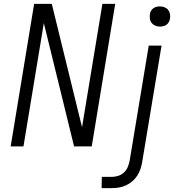

<svg xmlns="http://www.w3.org/2000/svg" viewBox="-20 -755 940 990"><path d="M35 0 156 -735H247L403 -99L508 -735H574L453 0H362L206 -636L101 0ZM504 215 505 157H557Q573 157 590 151.5Q607 146 620 133.5Q633 121 639.5 104.5Q646 88 649 71L747 -520H813L713 81Q710 99 704 117Q698 135 687.5 151Q677 167 662 180Q647 193 629 201Q611 209 592.5 212Q574 215 556 215ZM805 -618Q792 -618 781 -622.5Q770 -627 762.5 -636Q755 -645 753 -657.5Q751 -670 753 -683Q754 -691 759 -699.5Q764 -708 771.5 -713Q779 -718 787.5 -720Q796 -722 804 -722Q817 -722 828.5 -717.5Q840 -713 847 -704Q854 -695 856.5 -682.5Q859 -670 856 -657Q855 -649 850 -640.5Q845 -632 838 -627Q831 -622 822 -620Q813 -618 805 -618Z"/></svg>

Font: Iosevka Aile Light Oblique
Style: Regular
Weight: 300
Italic angle: -9°
Designer: Belleve Invis
Foundry: Belleve Invis
Version: Version 31.1.0; ttfautohint (v1.8.4)